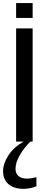

<svg xmlns="http://www.w3.org/2000/svg" viewBox="-33 -916 303 1242"><path d="M71.3 0V-732.4H178.2V0ZM71.3 -799.8V-896H178.2V-799.8ZM120.1 305.7Q75.7 305.7 45.9 291Q16.1 276.4 1.5 250.7Q-13.2 225.1 -13.2 191.9Q-13.2 143.1 20.8 89.8Q54.7 36.6 119.6 0H163.1Q121.1 42 94.2 89.1Q67.4 136.2 67.4 175.8Q67.4 206.1 86.4 222.7Q105.5 239.3 140.6 239.3Q164.6 239.3 182.4 234.9Q200.2 230.5 202.6 230V288.6Q194.3 293.5 169.7 299.6Q145 305.7 120.1 305.7Z"/></svg>

Font: Antonio Medium
Style: Regular
Weight: 500
Designer: Vernon Adams
Foundry: Vernon Adams
Version: Version 1.002